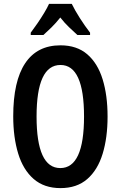

<svg xmlns="http://www.w3.org/2000/svg" viewBox="-20 -957 620 987"><path d="M533 -358Q533 -249 507.5 -166Q482 -83 428.5 -36.5Q375 10 291 10Q207 10 153 -37Q99 -84 73.5 -167.5Q48 -251 48 -359Q48 -540 109.5 -632Q171 -724 291 -724Q375 -724 428.5 -678Q482 -632 507.5 -549.5Q533 -467 533 -358ZM168 -358Q168 -93 290 -93Q412 -93 412 -358Q412 -623 291 -623Q168 -623 168 -358ZM349 -937Q365 -904 390.5 -864Q416 -824 443 -789V-777H378Q359 -794 335 -817Q311 -840 290 -867Q268 -839 244 -815.5Q220 -792 203 -777H138V-789Q154 -810 172.5 -837Q191 -864 207 -890.5Q223 -917 232 -937Z"/></svg>

Font: Noto Sans Kannada ExtraCondensed SemiBold
Style: Regular
Weight: 600
Width: 2
Designer: Jelle Bosma - Monotype Design Team
Foundry: Monotype Imaging Inc.
Version: Version 2.005; ttfautohint (v1.8.4.7-5d5b)